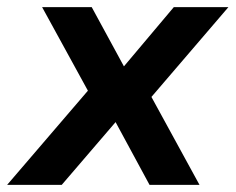

<svg xmlns="http://www.w3.org/2000/svg" viewBox="-45 -518 660 538"><path d="M-25 0 222 -288 227 -217 73 -498H212L305 -327H298L442 -498H595L355 -218L356 -289L514 0H374L275 -183H285L128 0Z"/></svg>

Font: Nunito Sans 8pt
Style: Bold Italic
Weight: 700
Italic angle: -9°
Version: Version 3.101;gftools[0.9.27]